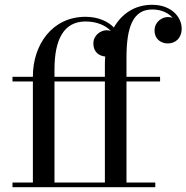

<svg xmlns="http://www.w3.org/2000/svg" viewBox="-20 -780 777 800"><path d="M32 -19.5V0H627V-19.5H507V-440.5H647V-460H507V-540C507 -667 534 -740.5 614 -740.5C652.5 -740.5 681.5 -726 699 -706C692.5 -708 686 -709 679.5 -709C654.5 -709 624 -688.5 624 -653.5C624 -613.5 654.5 -599 679.5 -599C710 -599 737 -620 737 -661C737 -708 695 -760 614 -760C540.5 -760 487 -722 454.5 -665.5C429.5 -691 389 -710 336.5 -710C196.5 -710 117 -592.5 117 -461.5V-460H32V-440.5H117V-19.5ZM207 -490C207 -617 246.5 -690.5 336.5 -690.5C384.5 -690.5 420.5 -673.5 441.5 -651.5C435.5 -653 430 -654 424.5 -654C399.5 -654 369 -633.5 369 -598.5C369 -561.5 395 -546.5 418.5 -544.5C417.5 -533.5 417 -522.5 417 -511.5V-460H207ZM207 -19.5V-440.5H417V-19.5Z"/></svg>

Font: Bodoni* 11
Style: Regular
Weight: 400
Version: Version 2.3